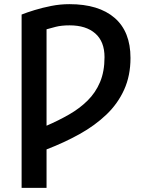

<svg xmlns="http://www.w3.org/2000/svg" viewBox="-20 -719 694 924"><path d="M84 185V-649Q109 -659 146.5 -670.5Q184 -682 227 -690.5Q270 -699 314 -699Q455 -699 531.5 -633Q608 -567 608 -440Q608 -355 577.5 -287.5Q547 -220 492 -167.5Q437 -115 363.5 -74Q290 -33 204 0V185ZM204 -114Q262 -139 312.5 -168Q363 -197 401.5 -235Q440 -273 461.5 -324Q483 -375 483 -444Q483 -519 438.5 -558Q394 -597 315 -597Q276 -597 248.5 -590Q221 -583 204 -578Z"/></svg>

Font: Ubuntu Sans SemiBold
Style: Regular
Weight: 600
Designer: Dalton Maag Ltd
Foundry: Dalton Maag Ltd
Version: Version 1.006; ttfautohint (v1.8.4.7-5d5b)